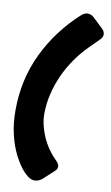

<svg xmlns="http://www.w3.org/2000/svg" viewBox="-122 -912 628 1086"><g transform="rotate(10 191.5 -369.0)"><path d="M201 105Q181 122 157 122Q138 122 119.5 108Q101 94 85 74.5Q69 55 56.5 34Q44 13 37 -1Q12 -52 -2.5 -114Q-17 -176 -17 -251Q-17 -427 55.5 -578Q128 -729 257 -846Q274 -860 291 -860Q312 -860 328 -844L384 -791Q400 -776 400 -758.5Q400 -741 383 -726L329 -672Q289 -632 255.5 -584Q222 -536 198 -483Q174 -430 160.5 -373Q147 -316 147 -259Q147 -225 155.5 -191Q164 -157 177.5 -126.5Q191 -96 209 -69.5Q227 -43 246 -23Q252 -16 258 -11Q276 7 276 22Q276 37 261 50Z"/></g></svg>

Font: Bangerz 2
Style: Regular
Weight: 400
Designer: vernon adams
Foundry: Vernon Adams
Version: Version 2.10;December 28, 2023;FontCreator 13.0.0.2683 64-bi